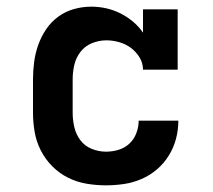

<svg xmlns="http://www.w3.org/2000/svg" viewBox="-20 -548 640 576"><path d="M298 8Q268 8 239 3Q210 -2 184 -15Q158 -28 137 -49Q116 -70 102.5 -96.5Q89 -123 84 -152Q79 -181 79 -210V-310Q79 -336 82.5 -362.5Q86 -389 95 -414Q104 -439 119 -461Q134 -483 155.5 -498.5Q177 -514 202.5 -521Q228 -528 254 -528Q277 -528 299 -523Q321 -518 341 -508Q361 -498 378.5 -483.5Q396 -469 409 -450V-520H513V-339H409Q409 -359 398.5 -376Q388 -393 372.5 -404.5Q357 -416 337.5 -421.5Q318 -427 299 -427Q277 -427 256 -418.5Q235 -410 221.5 -392.5Q208 -375 203 -353.5Q198 -332 198 -310V-210Q198 -188 203 -166.5Q208 -145 221 -127.5Q234 -110 255 -101.5Q276 -93 298 -93Q317 -93 335.5 -98.5Q354 -104 368 -117Q382 -130 389 -148.5Q396 -167 396 -186H515Q515 -158 508 -131.5Q501 -105 486.5 -81.5Q472 -58 451 -40Q430 -22 404.5 -11Q379 0 352 4Q325 8 298 8Z"/></svg>

Font: Iosevka Plex Etoile
Style: Bold
Weight: 700
Designer: Belleve Invis
Foundry: Belleve Invis
Version: Version 25.1.1; ttfautohint (v1.8.4)